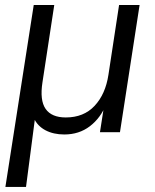

<svg xmlns="http://www.w3.org/2000/svg" viewBox="-20 -522 610 758"><path d="M1.3 216 113.2 -502.3H194.2L147.7 -197.3Q136.5 -126 160.1 -92.1Q183.7 -58.3 239.7 -58.3Q310.6 -58.3 353.5 -104.2Q396.5 -150.2 408.1 -226.9L450.1 -502.3H531.1L453.6 0H374.6L392.1 -112.1H399.9Q377.7 -56.4 334.9 -23.7Q292.2 8.9 234 8.9Q191.1 8.9 159.5 -7.7Q128 -24.4 113.3 -56.2L118.5 -57.7L82.7 216Z"/></svg>

Font: Mulish ExtraLight
Style: Italic
Weight: 200
Italic angle: -9°
Designer: Vernon Adams
Foundry: Vernon Adams
Version: Version 3.603